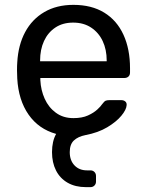

<svg xmlns="http://www.w3.org/2000/svg" viewBox="-20 -550 601 790"><path d="M334 220Q290 220 258.5 202Q227 184 210.5 151.5Q194 119 194 76Q194 31 211 1Q139 -19 97.5 -78.5Q56 -138 51 -227Q50 -240 50 -260.5Q50 -281 51 -293Q55 -365 83.5 -418Q112 -471 162.5 -500.5Q213 -530 282 -530Q357 -530 409 -498Q461 -466 488 -407Q515 -348 515 -269V-252Q515 -241 508.5 -235Q502 -229 491 -229H146V-220Q148 -179 164 -143.5Q180 -108 210 -86Q240 -64 282 -64Q318 -64 342 -75Q366 -86 380.5 -99.5Q395 -113 400 -121Q409 -133 414.5 -135.5Q420 -138 431 -138H479Q489 -138 495.5 -132.5Q502 -127 501 -117Q500 -99 479.5 -74Q459 -49 421.5 -26.5Q384 -4 331 6Q301 12 284 28Q267 44 267 76Q267 110 286.5 130.5Q306 151 338 151H352Q362 151 368.5 157.5Q375 164 375 174V197Q375 207 368.5 213.5Q362 220 352 220ZM145 -298H419V-301Q419 -346 402.5 -381Q386 -416 355 -436.5Q324 -457 281 -457Q238 -457 207.5 -436.5Q177 -416 161 -381Q145 -346 145 -301Z"/></svg>

Font: Rubik Light
Style: Regular
Weight: 400
Version: Version 2.101